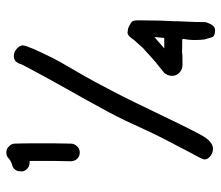

<svg xmlns="http://www.w3.org/2000/svg" viewBox="-68 -730 723 628"><g transform="rotate(-90 294.0 -416.5)"><path d="M405.3 -725.6Q410.2 -732.4 423.8 -733.4Q437.5 -733.4 449.2 -722.7Q459 -712.9 459 -704.1Q459 -688.5 416 -602.5Q407.2 -585 381.8 -542Q355.5 -497.1 340.8 -469.7Q325.2 -440.4 304.7 -401.4Q293.9 -380.9 270.5 -333Q185.5 -155.3 165 -119.1Q144.5 -83 123 -82Q109.4 -81.1 97.7 -89.8Q85.9 -98.6 85.9 -109.4Q85.9 -116.2 107.4 -154.3Q121.1 -179.7 156.2 -248Q161.1 -256.8 182.6 -302.7Q203.1 -346.7 212.9 -368.2Q236.3 -417 281.2 -497.1Q314.5 -555.7 356.4 -631.8Q398.4 -709 398.4 -711.9Q398.4 -715.8 405.3 -725.6ZM47.9 -719.7Q52.7 -735.4 69.3 -739.3Q73.2 -740.2 79.1 -743.2Q85 -746.1 87.9 -749Q96.7 -757.8 108.4 -757.8Q121.1 -757.8 128.9 -749Q136.7 -742.2 137.7 -731.4Q138.7 -702.1 138.7 -671.9Q138.7 -641.6 138.7 -604.5Q137.7 -567.4 137.7 -546.9Q137.7 -535.2 128.9 -526.4Q121.1 -517.6 108.4 -517.6Q96.7 -517.6 87.9 -526.4Q80.1 -535.2 80.1 -546.9Q80.1 -559.6 81.1 -602.5Q81.1 -664.1 81.1 -666Q81.1 -669.9 81.1 -673.8Q81.1 -677.7 81.1 -681.6Q77.1 -681.6 76.2 -681.6Q63.5 -681.6 54.7 -690.4Q45.9 -700.2 46.9 -708ZM483.4 -241.2 486.3 -273.4 449.2 -241.2H460.9ZM514.6 -359.4Q522.5 -356.4 530.3 -351.6Q533.2 -349.6 536.1 -347.7Q542 -341.8 541 -319.3Q541 -289.1 540 -251Q539.1 -231.4 538.1 -210.9Q538.1 -193.4 537.1 -175.8Q535.2 -137.7 535.2 -109.4Q535.2 -101.6 526.4 -85.9Q519.5 -74.2 507.8 -75.2Q488.3 -75.2 485.4 -85.9Q481.4 -98.6 478.5 -109.4Q476.6 -125 476.6 -140.6Q476.6 -161.1 480.5 -181.6L473.6 -182.6Q464.8 -182.6 454.1 -182.6Q434.6 -183.6 433.6 -182.6Q431.6 -181.6 399.4 -181.6H394.5Q379.9 -181.6 369.1 -192.4Q359.4 -202.1 359.4 -215.8Q359.4 -229.5 369.1 -241.2Q371.1 -243.2 390.6 -258.8Q406.2 -270.5 412.1 -276.4Q418.9 -282.2 430.7 -293Q441.4 -303.7 450.2 -310.5Q457 -318.4 465.8 -328.1Q474.6 -336.9 481.4 -346.7Q492.2 -362.3 502 -361.3Z"/></g></svg>

Font: sage sans
Style: Regular
Weight: 400
Version: Version 001.032